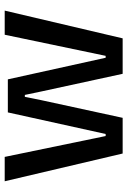

<svg xmlns="http://www.w3.org/2000/svg" viewBox="114 -642 529 796"><g transform="rotate(-90 378.0 -244.5)"><path d="M287 0H139L24 -489H125L211.5 -70.5H220L309.5 -476H446.5L536 -70.5H544L631.5 -489H731.5L616.5 0H469.5L396 -338.5L382 -405.5H374L360.5 -338.5Z"/></g></svg>

Font: Anek Malayalam Medium
Style: Regular
Weight: 500
Designer: Maithili Shingre (Malayalam) & Yesha Goshar (Latin)
Foundry: Ek Type
Version: Version 1.003